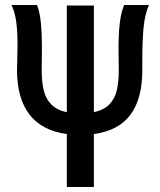

<svg xmlns="http://www.w3.org/2000/svg" viewBox="-20 -747 640 767"><path d="M247 -211.5Q148.5 -224.5 98.2 -289Q48 -353.5 48 -467Q48 -481.5 49 -514.5Q50 -551.5 50 -571.5Q50 -620 45 -658.8Q40 -697.5 26 -727H128Q139.5 -696.5 143.5 -654Q147.5 -611.5 147.5 -559L147 -506.5Q146.5 -492 146.5 -467Q146.5 -419.5 154.8 -385.8Q163 -352 185.2 -329.5Q207.5 -307 247 -298.5V-725H355V-299Q395 -307.5 416.8 -330Q438.5 -352.5 446.5 -385.8Q454.5 -419 454.5 -467Q454.5 -491 454 -505L453.5 -555Q453.5 -608.5 458.2 -652.2Q463 -696 476 -727H575Q558.5 -689 553.5 -636.2Q548.5 -583.5 548.5 -514V-467Q548.5 -352.5 501.2 -288.8Q454 -225 355 -211.5V0H247Z"/></svg>

Font: JuliaMono SemiBold
Style: Regular
Weight: 600
Monospace: yes
Designer: cormullion
Foundry: corm
Version: Version 0.055; ttfautohint (v1.8.4)